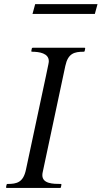

<svg xmlns="http://www.w3.org/2000/svg" viewBox="-20 -923 499 943"><path d="M300.8 -599.1C314 -661.1 345.2 -668.9 391.1 -668.9C394.5 -668.9 395.5 -670.9 396 -672.9L398.4 -684.6C398.4 -688 397.5 -688.5 395.5 -688.5H141.1C137.7 -688.5 136.7 -687 136.2 -684.6L133.8 -672.9C133.8 -669.4 134.8 -668.9 136.7 -668.9C173.3 -668.9 219.7 -661.6 219.7 -622.6C219.7 -611.3 219.2 -614.7 107.4 -89.4C94.2 -27.3 63 -19.5 17.1 -19.5C13.7 -19.5 12.7 -17.1 12.2 -15.6L9.8 -3.9C9.8 -2.4 9.8 0 13.2 0H274.9C278.8 0 278.8 -2 279.3 -3.9L281.7 -15.6C281.7 -19 280.8 -19.5 278.8 -19.5C241.2 -19.5 188 -20.5 188 -62.5C188 -67.4 188.5 -72.3 189.9 -78.1ZM139.6 -854.5H445.8L459 -902.8H152.8Z"/></svg>

Font: Cardo
Style: Italic
Weight: 400
Designer: David J. Perry
Foundry: David J. Perry
Version: Version 0.99